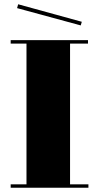

<svg xmlns="http://www.w3.org/2000/svg" viewBox="-20 -888 464 899"><path d="M394 -25V-9H30V-25H104V-684H30V-700H392V-684H308V-25ZM60 -850 65 -868 363 -786 358 -769Z"/></svg>

Font: Elsie Black
Style: Regular
Weight: 900
Designer: Alejandro Inler
Foundry: Alejandro Inler
Version: 1.002